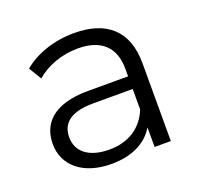

<svg xmlns="http://www.w3.org/2000/svg" viewBox="-99 -640 789 756"><g transform="rotate(-20 295.0 -262.5)"><path d="M283 -530C200 -530 122 -504 69 -459L101 -406C144 -444 208 -468 276 -468C374 -468 425 -419 425 -329V-297H258C107 -297 55 -229 55 -148C55 -57 128 5 247 5C334 5 396 -28 428 -82V0H496V-326C496 -462 419 -530 283 -530ZM258 -51C174 -51 125 -89 125 -150C125 -204 158 -244 260 -244H425V-158C397 -89 338 -51 258 -51Z"/></g></svg>

Font: Talent
Style: Regular
Weight: 400
Designer: Mike Powis
Version: Version 1.001;hotconv 1.0.109;makeotfexe 2.5.65596